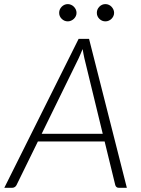

<svg xmlns="http://www.w3.org/2000/svg" viewBox="-44 -892 672 912"><path d="M0 0ZM558.5 0H520Q513 0 509 -3.8Q505 -7.5 503.5 -13L453 -220H136L34.5 -13Q32 -7.5 26.5 -3.8Q21 0 14.5 0H-23.5L329.5 -707.5H379ZM154 -256.5H444L356.5 -616.5Q354.5 -625.5 352.5 -636.2Q350.5 -647 348.5 -659Q343.5 -647 338.8 -636Q334 -625 330 -616ZM319.5 -831Q319.5 -822.5 316 -815.2Q312.5 -808 306.8 -802.5Q301 -797 293.5 -793.8Q286 -790.5 278 -790.5Q261.5 -790.5 249.2 -802.5Q237 -814.5 237 -831Q237 -839.5 240.2 -847Q243.5 -854.5 249.2 -860.2Q255 -866 262.2 -869.2Q269.5 -872.5 278 -872.5Q286 -872.5 293.5 -869.2Q301 -866 306.8 -860.2Q312.5 -854.5 316 -847Q319.5 -839.5 319.5 -831ZM498 -831Q498 -822.5 494.5 -815.2Q491 -808 485.5 -802.5Q480 -797 472.5 -793.8Q465 -790.5 457 -790.5Q440 -790.5 428 -802.5Q416 -814.5 416 -831Q416 -848 428 -860.2Q440 -872.5 457 -872.5Q465 -872.5 472.5 -869.2Q480 -866 485.5 -860.2Q491 -854.5 494.5 -847Q498 -839.5 498 -831Z"/></svg>

Font: Lato Light
Style: Italic
Weight: 300
Italic angle: -7°
Designer: Lukasz Dziedzic
Foundry: tyPoland Lukasz Dziedzic
Version: Version 2.007; 2014-02-27